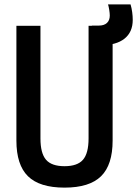

<svg xmlns="http://www.w3.org/2000/svg" viewBox="-20 -848 627 878"><path d="M275 10Q161 10 108 -42Q55 -94 55 -205V-730H165V-215Q165 -147 190.5 -117.5Q216 -88 275 -88Q334 -88 359.5 -117.5Q385 -147 385 -215V-730H495V-205Q495 -94 442 -42Q389 10 275 10ZM440 -641Q425 -641 407 -647L400 -731H432Q456 -731 469 -743Q482 -755 482 -777Q482 -787 479.5 -803Q477 -819 474 -828H577Q582 -811 584.5 -792.5Q587 -774 587 -757Q587 -701 549 -671Q511 -641 440 -641Z"/></svg>

Font: M PLUS Code Latin SemiExpanded Medium
Style: Regular
Weight: 500
Width: 6
Designer: Coji Morishita
Foundry: UNDERFOREST DESIGN
Version: Version 1.002; ttfautohint (v1.8.3)